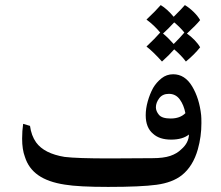

<svg xmlns="http://www.w3.org/2000/svg" viewBox="-20 -728 869 755"><path d="M771 -275Q772 -265 772 -244Q772 -191 758 -141Q739 -74 695 -39Q658 -10 596 -1.5Q534 7 405 7Q289 7 235 -2Q169 -12 130.5 -39Q92 -66 78 -111Q67 -140 67 -183Q67 -213 71 -241L98 -233Q103 -195 122 -168Q154 -124 234 -111Q282 -105 411 -105L579 -106Q623 -106 649.5 -115Q676 -124 693 -141Q722 -166 723 -199Q698 -179 653 -179Q607 -179 582 -202Q553 -226 553 -275Q553 -301 561 -329.5Q569 -358 582 -382Q595 -404 615 -420Q635 -436 661 -436Q707 -436 735.5 -388.5Q764 -341 771 -275ZM644 -359Q619 -359 606 -341.5Q593 -324 593 -306Q593 -291 605 -276.5Q617 -262 651 -262Q688 -262 709 -283Q703 -315 687 -337Q671 -359 644 -359ZM610 -600Q586 -629 556 -651Q593 -686 612 -708Q637 -693 663 -662Q697 -696 707 -708Q724 -698 741 -681.5Q758 -665 767 -649Q751 -629 715 -596Q731 -585 745 -570.5Q759 -556 767 -542Q745 -514 711 -486Q694 -509 665 -534Q646 -512 617 -486Q582 -525 556 -545Q590 -577 610 -600ZM663 -555Q690 -582 705 -600Q687 -622 665 -640Q640 -613 621 -596Q639 -582 663 -555Z"/></svg>

Font: Mirza Medium
Style: Regular
Weight: 500
Designer: Arabic design by Kourosh Beigpour, Latin design by Eduardo Tunni, engineering by Lasse Fister
Version: Version 1.0010g